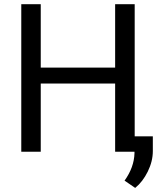

<svg xmlns="http://www.w3.org/2000/svg" viewBox="-20 -731 799 925"><path d="M628.9 0H534.7V-328.6H176.3V0H82.5V-710.9H176.3V-405.3H534.7V-710.9H628.9ZM631.3 174.3 580.1 139.2Q626 75.2 627.9 7.3V-74.2H716.3V-3.4Q716.3 45.9 692.1 95.2Q668 144.5 631.3 174.3Z"/></svg>

Font: MAUL
Style: Regular
Weight: 400
Designer: MAUL
Version: Version 1.0; 2020; ttfautohint (v1.8.3)